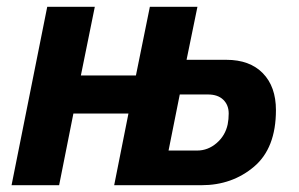

<svg xmlns="http://www.w3.org/2000/svg" viewBox="-20 -545 879 565"><path d="M14 0 119 -525H259L218 -323H380L421 -525H561L529 -369H646Q715 -369 753.5 -329.5Q792 -290 792 -221Q792 -109 727.5 -54.5Q663 0 573 0H316L358 -211H196L154 0ZM476 -102H560Q592 -102 617.5 -124Q643 -146 650 -179Q653 -194 653 -211Q653 -236 637 -251.5Q621 -267 592 -267H509Z"/></svg>

Font: Aneliza
Style: Bold Italic
Weight: 700
Italic angle: -11.31°
Designer: Mike Abbink, Paul van der Laan, Pieter van Rosmalen
Foundry: Bold Monday
Version: Version 3.0